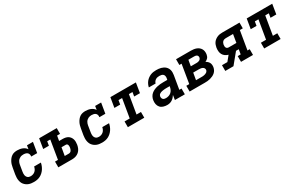

<svg xmlns="http://www.w3.org/2000/svg" viewBox="158 -1729 4485 2927"><g transform="rotate(-30 2400.0 -265.0)"><path d="M255 8Q231 8 207.5 5Q184 2 163 -6Q142 -14 124 -27Q106 -40 92 -57Q78 -74 70 -95Q62 -116 58.5 -139Q55 -162 56.5 -185.5Q58 -209 61 -233L80 -343Q84 -367 90.5 -390.5Q97 -414 108.5 -436.5Q120 -459 136.5 -479.5Q153 -500 174.5 -514Q196 -528 220.5 -533Q245 -538 269 -538Q292 -538 315.5 -534Q339 -530 360 -521.5Q381 -513 399 -499Q417 -485 429 -466L439 -530H544L514 -349H409Q413 -368 408 -386.5Q403 -405 390 -416.5Q377 -428 358.5 -432.5Q340 -437 321 -437Q307 -437 292 -434.5Q277 -432 263 -425Q249 -418 237 -407.5Q225 -397 217 -383.5Q209 -370 204 -355.5Q199 -341 197 -327L179 -217Q176 -202 175.5 -187Q175 -172 177 -158Q179 -144 185.5 -131.5Q192 -119 202 -110Q212 -101 226 -97Q240 -93 255 -93Q275 -93 296 -100Q317 -107 333 -121.5Q349 -136 358.5 -155.5Q368 -175 372 -196H491Q486 -169 475.5 -142.5Q465 -116 449 -92Q433 -68 411 -48Q389 -28 363 -15Q337 -2 309.5 3Q282 8 255 8Z M685 0V-101H737L791 -429H737L725 -357H625L653 -530H963V-429H911L896 -342H959Q983 -342 1007 -337Q1031 -332 1050 -320.5Q1069 -309 1083 -290Q1097 -271 1103.5 -249Q1110 -227 1110 -202.5Q1110 -178 1106 -153Q1101 -123 1087.5 -93Q1074 -63 1049 -41Q1024 -19 992.5 -9.5Q961 0 930 0ZM856 -101H930Q942 -101 953.5 -107Q965 -113 972 -123.5Q979 -134 983 -145.5Q987 -157 989 -169Q991 -180 991 -192Q991 -204 988.5 -214.5Q986 -225 978 -233Q970 -241 959 -241H880Z M1455 8Q1431 8 1407.5 5Q1384 2 1363 -6Q1342 -14 1324 -27Q1306 -40 1292 -57Q1278 -74 1270 -95Q1262 -116 1258.5 -139Q1255 -162 1256.5 -185.5Q1258 -209 1261 -233L1280 -343Q1284 -367 1290.5 -390.5Q1297 -414 1308.5 -436.5Q1320 -459 1336.5 -479.5Q1353 -500 1374.5 -514Q1396 -528 1420.5 -533Q1445 -538 1469 -538Q1492 -538 1515.5 -534Q1539 -530 1560 -521.5Q1581 -513 1599 -499Q1617 -485 1629 -466L1639 -530H1744L1714 -349H1609Q1613 -368 1608 -386.5Q1603 -405 1590 -416.5Q1577 -428 1558.5 -432.5Q1540 -437 1521 -437Q1507 -437 1492 -434.5Q1477 -432 1463 -425Q1449 -418 1437 -407.5Q1425 -397 1417 -383.5Q1409 -370 1404 -355.5Q1399 -341 1397 -327L1379 -217Q1376 -202 1375.5 -187Q1375 -172 1377 -158Q1379 -144 1385.5 -131.5Q1392 -119 1402 -110Q1412 -101 1426 -97Q1440 -93 1455 -93Q1475 -93 1496 -100Q1517 -107 1533 -121.5Q1549 -136 1558.5 -155.5Q1568 -175 1572 -196H1691Q1686 -169 1675.5 -142.5Q1665 -116 1649 -92Q1633 -68 1611 -48Q1589 -28 1563 -15Q1537 -2 1509.5 3Q1482 8 1455 8Z M1909 0V-101H2000L2055 -429H1992L1980 -357H1878L1907 -530H2356L2328 -357H2226L2238 -429H2175L2120 -101H2198V0Z M2601 8Q2566 8 2533 -2Q2500 -12 2478.5 -36.5Q2457 -61 2450.5 -95Q2444 -129 2450 -164Q2454 -191 2467.5 -217.5Q2481 -244 2503.5 -263Q2526 -282 2553 -294Q2580 -306 2608 -312.5Q2636 -319 2663.5 -321.5Q2691 -324 2719 -324H2790L2796 -356Q2798 -373 2794.5 -390Q2791 -407 2779 -418Q2767 -429 2750.5 -433Q2734 -437 2716 -437Q2700 -437 2682.5 -434Q2665 -431 2649.5 -421.5Q2634 -412 2623 -397Q2612 -382 2608 -365H2489Q2494 -390 2505 -414Q2516 -438 2532.5 -458.5Q2549 -479 2571 -495Q2593 -511 2617 -521Q2641 -531 2666.5 -534.5Q2692 -538 2716 -538Q2738 -538 2759 -536Q2780 -534 2800 -528.5Q2820 -523 2838 -514Q2856 -505 2871 -491.5Q2886 -478 2896.5 -460.5Q2907 -443 2912 -423Q2917 -403 2916.5 -382Q2916 -361 2913 -339L2873 -101H2912V0H2737L2750 -82Q2738 -63 2722 -45.5Q2706 -28 2686.5 -15.5Q2667 -3 2644.5 2.5Q2622 8 2601 8ZM2635 -93Q2659 -93 2683.5 -100.5Q2708 -108 2727 -125Q2746 -142 2757 -165.5Q2768 -189 2772 -213L2774 -223H2719Q2708 -223 2697.5 -222.5Q2687 -222 2676.5 -221Q2666 -220 2655.5 -218.5Q2645 -217 2634 -214.5Q2623 -212 2613 -208Q2603 -204 2593.5 -197.5Q2584 -191 2578 -181.5Q2572 -172 2570 -161Q2568 -147 2571.5 -133Q2575 -119 2584 -109.5Q2593 -100 2607 -96.5Q2621 -93 2635 -93Z M2996 0V-101H3048L3102 -429H3063V-530H3324Q3349 -530 3373.5 -526.5Q3398 -523 3420 -514.5Q3442 -506 3460 -491Q3478 -476 3489.5 -455.5Q3501 -435 3504 -410.5Q3507 -386 3503 -361Q3500 -347 3495 -332.5Q3490 -318 3480.5 -306.5Q3471 -295 3458 -286Q3445 -277 3431 -271Q3448 -262 3462.5 -249Q3477 -236 3486 -219Q3495 -202 3497 -181.5Q3499 -161 3496 -141Q3492 -117 3480.5 -94.5Q3469 -72 3449.5 -55Q3430 -38 3407 -27.5Q3384 -17 3360 -10.5Q3336 -4 3312 -2Q3288 0 3264 0ZM3204 -324H3305Q3318 -324 3330.5 -326Q3343 -328 3355 -334Q3367 -340 3375 -351Q3383 -362 3385 -374Q3387 -387 3383 -398.5Q3379 -410 3370 -417Q3361 -424 3349 -426.5Q3337 -429 3324 -429H3222ZM3167 -101H3264Q3276 -101 3287 -101.5Q3298 -102 3309 -104.5Q3320 -107 3331.5 -110.5Q3343 -114 3353 -120.5Q3363 -127 3370 -137Q3377 -147 3379 -158Q3382 -175 3373.5 -189.5Q3365 -204 3350.5 -211Q3336 -218 3319.5 -220.5Q3303 -223 3286 -223H3188Z M3624 0V-101H3719L3791 -189Q3762 -196 3737.5 -213.5Q3713 -231 3699 -256.5Q3685 -282 3682.5 -313.5Q3680 -345 3685 -376Q3689 -398 3696.5 -419.5Q3704 -441 3717.5 -459.5Q3731 -478 3750 -492Q3769 -506 3790.5 -515Q3812 -524 3834 -527Q3856 -530 3877 -530H4180V-429H4128L4073 -101H4112V0H3901V-101H3953L3967 -184H3919L3768 0ZM3848 -285H3984L4008 -429H3877Q3864 -429 3850.5 -424.5Q3837 -420 3826.5 -410Q3816 -400 3810.5 -387Q3805 -374 3802 -361Q3800 -347 3800.5 -333.5Q3801 -320 3806.5 -308.5Q3812 -297 3823.5 -291Q3835 -285 3848 -285Z M4309 0V-101H4400L4455 -429H4392L4380 -357H4278L4307 -530H4756L4728 -357H4626L4638 -429H4575L4520 -101H4598V0Z"/></g></svg>

Font: Iosevka Slab Extended Oblique
Style: Bold
Weight: 700
Width: 7
Italic angle: -9°
Monospace: yes
Designer: Belleve Invis
Foundry: Belleve Invis
Version: Version 11.1.1; ttfautohint (v1.8.3)